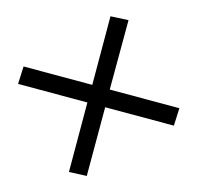

<svg xmlns="http://www.w3.org/2000/svg" viewBox="-125 -670 862 840"><g transform="rotate(-30 306.5 -249.5)"><path d="M87 27 28 -27 250 -250 28 -472 87 -526 307 -306 526 -526 586 -472 363 -250 586 -27 527 27 307 -193Z"/></g></svg>

Font: Lil Grotesk Medium
Style: Regular
Weight: 500
Designer: Bastien Sozeau
Foundry: NBR — Bastien Sozeau
Version: Version 3.003; ttfautohint (v1.8.4.7-5d5b);gftools[0.9.33]